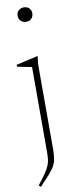

<svg xmlns="http://www.w3.org/2000/svg" viewBox="-106 -743 416 1041"><g transform="rotate(-10 102.0 -223.0)"><path d="M107 -630Q89 -630 77.8 -641.8Q66.5 -653.5 66.5 -670.5Q66.5 -687 77.8 -698.2Q89 -709.5 107 -709.5Q126 -709.5 136.8 -698.2Q147.5 -687 147.5 -670.5Q147.5 -653.5 136.8 -641.8Q126 -630 107 -630ZM95.5 -383Q87.5 -384.5 63 -389.5Q38.5 -394.5 15.5 -399V-409.5L131.5 -436H135.5L130.5 -388.5V71.5Q130.5 104.5 127 126.5Q123.5 148.5 113.2 167Q103 185.5 83 208Q63 230.5 30 265L19.5 255.5Q46.5 221.5 62 198.8Q77.5 176 84.8 158.2Q92 140.5 93.8 122.8Q95.5 105 95.5 81Z"/></g></svg>

Font: Newsreader Text ExtraLight
Style: Regular
Weight: 275
Designer: Hugues Gentile
Foundry: Production Type
Version: Version 1.001